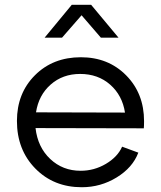

<svg xmlns="http://www.w3.org/2000/svg" viewBox="-20 -765 675 805"><path d="M318 -49Q375 -49 424 -78Q473 -107 492 -150L560 -125Q536 -62 469 -21Q402 20 323 20Q205 20 128 -58.5Q51 -137 51 -258Q51 -374 126.5 -449.5Q202 -525 319 -525Q434 -525 509 -449Q584 -373 584 -257Q584 -238 583 -227L129 -228Q138 -148 190.5 -98.5Q243 -49 318 -49ZM131 -294 504 -293Q493 -365 442 -410Q391 -455 316 -455Q243 -455 192.5 -410.5Q142 -366 131 -294ZM477 -607H403L322 -701L240 -607H167L281 -745H362Z"/></svg>

Font: Metropolitano
Style: Regular
Weight: 400
Designer: Fonts by Alex Slobzheninov & Chris M. Simpson / Changes by Cristiano Sobral
Foundry: Fonts by Alex Slobzheninov & Chris M. Simpson / Changes by Cristiano Sobral
Version: Version 1.00;August 30, 2020;FontCreator 13.0.0.2681 64-bit